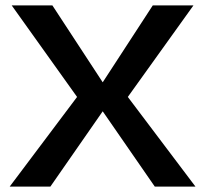

<svg xmlns="http://www.w3.org/2000/svg" viewBox="-20 -695 778 715"><path d="M16 0H167.5L362.5 -280.5L556.5 0H708L456 -334L700.5 -675H549L362.5 -388.5L175 -675H23.5L267 -334Z"/></svg>

Font: Anybody SemiExpanded Medium
Style: Regular
Weight: 500
Width: 6
Version: Version 1.113;gftools[0.9.25]